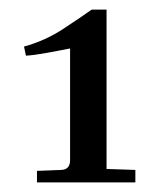

<svg xmlns="http://www.w3.org/2000/svg" viewBox="-20 -700 332 400"><path d="M57 -320V-344L108 -346Q126 -347 126 -366V-599Q106 -595 78.5 -590Q51 -585 34 -584L30 -603Q74 -615 112 -640Q150 -665 171 -680H202V-348L262 -346V-320Z"/></svg>

Font: Gulzar
Style: Regular
Weight: 400
Designer: Borna Izadpanah, Alice Savoie, Simon Cozens, Fiona Ross
Version: Version 1.000;[7b34f74]; ttfautohint (v1.8.4)